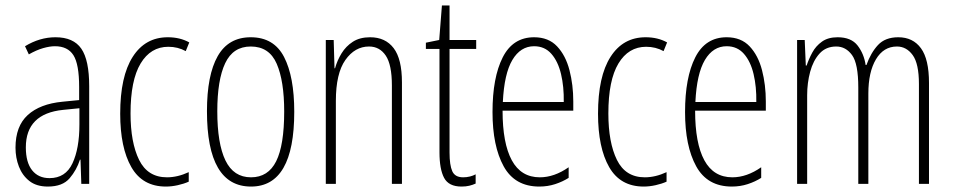

<svg xmlns="http://www.w3.org/2000/svg" viewBox="-20 -676 3504 706"><path d="M184 -539Q250 -539 279 -497Q308 -455 308 -359V0H279L276 -89H274Q262 -51 236 -20.5Q210 10 156 10Q114 10 88 -10.5Q62 -31 49.5 -63.5Q37 -96 37 -133Q37 -212 82 -253Q127 -294 210 -302L271 -308V-356Q271 -440 250 -473Q229 -506 182 -506Q163 -506 138.5 -499Q114 -492 86 -476L72 -506Q126 -539 184 -539ZM212 -272Q75 -258 75 -134Q75 -79 98 -50Q121 -21 162 -21Q221 -21 246.5 -75.5Q272 -130 272 -218V-278Z M590 10Q504 10 463 -61.5Q422 -133 422 -258Q422 -395 468 -467Q514 -539 597 -539Q642 -539 676 -520L663 -488Q634 -504 599 -504Q534 -504 497 -442.5Q460 -381 460 -259Q460 -152 491.5 -88Q523 -24 594 -24Q633 -24 674 -43V-8Q656 0 633.5 5Q611 10 590 10Z M1062 -265Q1062 10 903 10Q741 10 741 -267Q741 -400 780.5 -469.5Q820 -539 902 -539Q987 -539 1024.5 -466.5Q1062 -394 1062 -265ZM779 -267Q779 -148 809 -86Q839 -24 903 -24Q966 -24 995.5 -83Q1025 -142 1025 -266Q1025 -378 997.5 -441.5Q970 -505 902 -505Q837 -505 808 -443.5Q779 -382 779 -267Z M1341 -539Q1397 -539 1427.5 -499Q1458 -459 1458 -373V0H1421V-362Q1421 -438 1398.5 -471.5Q1376 -505 1337 -505Q1285 -505 1250 -455.5Q1215 -406 1215 -305V0H1178V-529H1207L1210 -425H1212Q1220 -454 1236 -480Q1252 -506 1277.5 -522.5Q1303 -539 1341 -539Z M1683 -24Q1696 -24 1708 -27Q1720 -30 1729 -35V-1Q1718 4 1705.5 7Q1693 10 1677 10Q1630 10 1613 -22Q1596 -54 1596 -116V-496H1546V-519L1595 -529L1605 -656H1633V-529H1731V-496H1633V-115Q1633 -69 1643 -46.5Q1653 -24 1683 -24Z M1944 -539Q1997 -539 2028.5 -505.5Q2060 -472 2074 -418Q2088 -364 2088 -303V-269H1828Q1828 -149 1862 -86.5Q1896 -24 1965 -24Q2018 -24 2071 -61V-22Q2049 -8 2021.5 1Q1994 10 1963 10Q1873 10 1832 -64.5Q1791 -139 1791 -264Q1791 -391 1828.5 -465Q1866 -539 1944 -539ZM1944 -506Q1894 -506 1864 -455.5Q1834 -405 1829 -301H2053Q2054 -357 2043 -403.5Q2032 -450 2007.5 -478Q1983 -506 1944 -506Z M2347 10Q2261 10 2220 -61.5Q2179 -133 2179 -258Q2179 -395 2225 -467Q2271 -539 2354 -539Q2399 -539 2433 -520L2420 -488Q2391 -504 2356 -504Q2291 -504 2254 -442.5Q2217 -381 2217 -259Q2217 -152 2248.5 -88Q2280 -24 2351 -24Q2390 -24 2431 -43V-8Q2413 0 2390.5 5Q2368 10 2347 10Z M2652 -539Q2705 -539 2736.5 -505.5Q2768 -472 2782 -418Q2796 -364 2796 -303V-269H2536Q2536 -149 2570 -86.5Q2604 -24 2673 -24Q2726 -24 2779 -61V-22Q2757 -8 2729.5 1Q2702 10 2671 10Q2581 10 2540 -64.5Q2499 -139 2499 -264Q2499 -391 2536.5 -465Q2574 -539 2652 -539ZM2652 -506Q2602 -506 2572 -455.5Q2542 -405 2537 -301H2761Q2762 -357 2751 -403.5Q2740 -450 2715.5 -478Q2691 -506 2652 -506Z M3283 -539Q3337 -539 3366.5 -498.5Q3396 -458 3396 -371V0H3359V-367Q3359 -442 3336 -473.5Q3313 -505 3278 -505Q3229 -505 3201 -458Q3173 -411 3173 -332V0H3136V-354Q3136 -442 3113 -473.5Q3090 -505 3055 -505Q3017 -505 2993.5 -479Q2970 -453 2959 -412Q2948 -371 2948 -326V0H2911V-529H2939L2943 -435H2946Q2954 -459 2967 -483Q2980 -507 3002.5 -523Q3025 -539 3060 -539Q3110 -539 3133.5 -508.5Q3157 -478 3163 -437H3166Q3182 -482 3208.5 -510.5Q3235 -539 3283 -539Z"/></svg>

Font: Noto Sans Khmer UI ExtraCondensed ExtraLight
Style: Regular
Weight: 200
Width: 2
Designer: Danh Hong and the Monotype Design Team
Foundry: Monotype Imaging Inc.
Version: Version 2.002; ttfautohint (v1.8.4.7-5d5b)